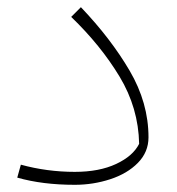

<svg xmlns="http://www.w3.org/2000/svg" viewBox="-20 -502 492 534"><path d="M28 -8 38 -44Q111 -24 188 -24Q256 -24 303 -46Q350 -68 367 -102Q365 -202 312.5 -289Q260 -376 178 -455L205 -482Q288 -395 340.5 -305.5Q393 -216 393 -120Q393 -79 363.5 -49Q334 -19 286.5 -3.5Q239 12 188 12Q98 12 28 -8Z"/></svg>

Font: FiraGO UltraLight
Style: Italic
Weight: 200
Italic angle: -8°
Designer: bBox Type GmbH
Foundry: bBox Type GmbH
Version: Version 1.001